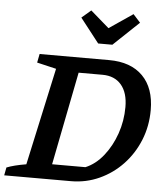

<svg xmlns="http://www.w3.org/2000/svg" viewBox="-81 -957 876 1010"><g transform="rotate(5 357.5 -452.0)"><path d="M476 -652Q591 -652 654 -588.5Q717 -525 717 -409Q717 -324 687 -250Q657 -176 604 -120Q551 -64 481 -32Q411 0 331 0H-21L-13 -42Q24 -57 90 -68L202 -582L100 -606L109 -652ZM401 -80Q454 -102 495 -153.5Q536 -205 559.5 -272.5Q583 -340 583 -413Q583 -489 547.5 -530.5Q512 -572 448 -572H322L225 -80ZM411 -734 311 -862 360 -904 458 -819 583 -904 621 -862 486 -734Z"/></g></svg>

Font: Piazzolla SC SemiBold
Style: Italic
Weight: 600
Italic angle: -11.3°
Designer: Juan Pablo del Peral
Foundry: Huerta Tipografica
Version: Version 1.330